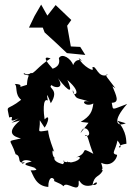

<svg xmlns="http://www.w3.org/2000/svg" viewBox="-20 -803 574 835"><path d="M30 -269 67 -279C4 -226 38 -209 71 -201C4 -184 25 -204 48 -132C77 -124 49 -88 88 -98C68 -75 65 -122 118 -101C54 -85 119 -82 137 -70C110 -77 169 -61 113 -62C125 -43 134 6 190 10C190 -36 211 -35 217 -19C204 -15 242 -9 256 7C269 -20 328 46 322 -13C325 -33 328 20 385 1C407 6 408 -26 382 2C391 -44 409 -29 427 -61C400 -88 439 -37 420 -95C476 -68 498 -138 486 -130C463 -137 481 -145 491 -192C531 -141 461 -167 530 -178C528 -187 534 -229 490 -278L527 -267C489 -250 465 -274 533 -351C463 -325 473 -321 466 -356C502 -357 486 -386 468 -430C448 -452 417 -461 482 -419C454 -458 427 -483 450 -478C403 -459 399 -525 381 -509C398 -483 337 -516 322 -551C365 -513 318 -570 298 -520C290 -547 250 -575 236 -550C247 -507 200 -505 210 -503C184 -532 160 -563 200 -549C147 -516 124 -477 115 -486C91 -468 81 -496 84 -480C119 -469 100 -489 97 -434C37 -414 99 -436 44 -438C58 -427 42 -394 72 -369C7 -317 8 -354 20 -292C53 -304 2 -261 61 -288ZM365 -269 330 -224C351 -281 392 -202 349 -213C362 -227 364 -184 386 -134C321 -169 371 -139 310 -118C345 -129 324 -96 277 -96C264 -115 279 -75 286 -98C228 -95 274 -119 254 -89C202 -101 218 -125 220 -115C207 -118 203 -164 216 -142C192 -206 191 -220 189 -236C132 -227 156 -228 153 -280L174 -248C189 -267 200 -311 174 -284C170 -307 164 -380 188 -366C179 -411 191 -380 201 -354C241 -417 185 -418 204 -433C219 -419 263 -416 232 -463C284 -396 298 -399 273 -455C349 -390 291 -380 297 -411C311 -365 312 -381 371 -360C324 -374 349 -333 386 -353C381 -317 373 -298 331 -273ZM329 -599 288 -601 272 -691 290 -716 222 -781 186 -735 159 -783 130 -733 106 -683H166L174 -662C207 -633 239 -602 271 -572L351 -564Z"/></svg>

Font: Asimov Aggro
Style: Condensed
Weight: 500
Designer: Google
Version: Version 2.000980; 2014